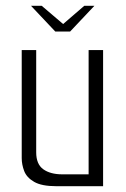

<svg xmlns="http://www.w3.org/2000/svg" viewBox="-20 -643 436 663"><path d="M87 -623H124L198 -560L271 -623H306L222 -534H171ZM175 0Q124 0 98 -15Q72 -30 63.5 -52.5Q55 -75 55 -97V-470H105V-117Q105 -76 129.5 -58.5Q154 -41 195 -41H286V-470H336V0Z"/></svg>

Font: Smooch Sans Thin
Style: Regular
Weight: 400
Version: Version 1.010